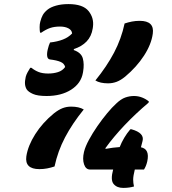

<svg xmlns="http://www.w3.org/2000/svg" viewBox="-20 -815 840 940"><path d="M447 -421Q503 -490 538.5 -557.5Q574 -625 590 -700Q608 -706 626 -709.5Q644 -713 664 -713Q737 -713 728 -650Q721 -598 685 -542.5Q649 -487 593 -440Q571 -422 551 -414.5Q531 -407 509 -407Q470 -407 447 -421ZM636 98Q626 101 612.5 103Q599 105 583 105Q552 105 536 85.5Q520 66 534 15H421Q400 15 391.5 -10.5Q383 -36 391 -70L392 -74Q398 -98 415.5 -130.5Q433 -163 456.5 -197Q480 -231 504.5 -260.5Q529 -290 549 -308Q572 -330 593 -337.5Q614 -345 636 -345Q657 -345 676 -337.5Q695 -330 709 -318L707 -312Q643 -258 589.5 -201.5Q536 -145 497 -91L496 -86Q534 -93 566 -95Q575 -118 588 -140Q601 -162 618 -182H624Q688 -164 678 -125L670 -94Q714 -85 701 -25Q698 -12 694 -2.5Q690 7 685 15H640Q632 47 632 64Q632 81 636 98ZM390 -279Q334 -210 298.5 -142.5Q263 -75 247 0Q229 6 211 9.5Q193 13 173 13Q100 13 109 -50Q117 -102 152.5 -158Q188 -214 244 -260Q267 -278 286.5 -285.5Q306 -293 328 -293Q367 -293 390 -279ZM434 -676Q428 -637 404 -612Q380 -587 342 -575L341 -570Q378 -557 385.5 -529Q393 -501 387 -465L386 -459Q377 -407 328.5 -376Q280 -345 208 -345Q164 -345 141.5 -355Q119 -365 111 -377Q104 -388 102.5 -402.5Q101 -417 106 -439Q109 -450 115 -461Q121 -472 128 -483H134Q150 -470 169 -462.5Q188 -455 216 -455Q242 -455 264 -462Q286 -469 299 -487Q295 -504 276.5 -512Q258 -520 224 -524Q213 -526 211 -540Q209 -554 214 -574Q216 -583 219 -592Q222 -601 225 -607Q261 -611 288 -621.5Q315 -632 333 -651Q332 -667 315.5 -676Q299 -685 274 -685Q246 -685 225.5 -678Q205 -671 182 -655H176Q174 -667 174 -682Q174 -697 177 -708Q182 -728 189.5 -741.5Q197 -755 213 -768Q228 -780 254.5 -787.5Q281 -795 315 -795Q386 -795 413.5 -761Q441 -727 435 -683Z"/></svg>

Font: Recursive Sn Csl St XBd
Style: Italic
Weight: 800
Italic angle: -15°
Version: Version 1.079;hotconv 1.0.112;makeotfexe 2.5.65598; ttfautoh